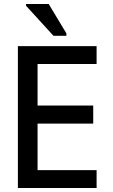

<svg xmlns="http://www.w3.org/2000/svg" viewBox="-20 -946 570 966"><path d="M249 -766H314V-778L225 -926H111V-917ZM70 0H466V-90H169V-324H449V-415H169V-624H466V-714H70Z"/></svg>

Font: Noto Sans Mono Condensed Medium
Style: Regular
Weight: 500
Width: 3
Designer: Monotype Design Team
Foundry: Monotype Imaging Inc.
Version: Version 2.014